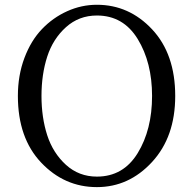

<svg xmlns="http://www.w3.org/2000/svg" viewBox="-20 -766 809 802"><path d="M384.8 -28.3Q495.1 -28.3 555.2 -126.5Q615.2 -224.6 615.2 -365.2Q615.2 -504.9 555.2 -603Q495.1 -701.2 384.8 -701.2Q309.6 -701.2 255.4 -652.3Q201.2 -603.5 177.2 -529.3Q153.3 -455.1 153.3 -365.2Q153.3 -275.4 177.2 -201.2Q201.2 -127 255.4 -77.6Q309.6 -28.3 384.8 -28.3ZM384.8 -746.1Q519.5 -746.1 615.7 -643.1Q711.9 -540 711.9 -365.2Q711.9 -194.3 615.2 -89.4Q518.6 15.6 384.8 15.6Q249 15.6 151.9 -86.9Q54.7 -189.5 54.7 -365.2Q54.7 -451.2 82 -523.9Q109.4 -596.7 155.3 -644.5Q201.2 -692.4 260.7 -719.2Q320.3 -746.1 384.8 -746.1Z"/></svg>

Font: Bpmf Zihi Serif Regular
Style: Regular
Weight: 400
Foundry: But Ko
Version: Version 1.320